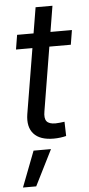

<svg xmlns="http://www.w3.org/2000/svg" viewBox="-61 -706 457 981"><g transform="rotate(-5 167.5 -215.0)"><path d="M335.4 -539.1 323.2 -464.8H42L54.2 -539.1ZM160.6 -671.4H247.1L159.2 -137.7Q152.8 -102.1 165 -86.7Q177.2 -71.3 210.4 -71.3Q219.7 -71.3 232.9 -72.8Q246.1 -74.2 256.8 -75.7L258.8 -2.4Q245.6 1 228.5 3.2Q211.4 5.4 194.3 5.4Q124 5.4 92.3 -30.3Q60.5 -65.9 70.8 -130.9ZM16.1 240.7 86.4 57.6H175.8L84 240.7Z"/></g></svg>

Font: Inter 18pt
Style: Italic
Weight: 400
Italic angle: -9.3988°
Designer: Rasmus Andersson
Foundry: rsms
Version: Version 4.001;git-66647c0bb